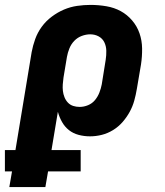

<svg xmlns="http://www.w3.org/2000/svg" viewBox="-53 -548 673 783"><path d="M-15 215 -4 151H-33V64H10L76 -335Q81 -362 90.5 -388.5Q100 -415 117 -438.5Q134 -462 158 -480Q182 -498 208 -509Q234 -520 261.5 -524Q289 -528 316 -528Q349 -528 381 -522.5Q413 -517 439.5 -502.5Q466 -488 486 -464.5Q506 -441 516 -412Q526 -383 526.5 -350.5Q527 -318 522 -285L505 -185Q501 -161 494.5 -137.5Q488 -114 476 -92Q464 -70 447 -50.5Q430 -31 408 -17.5Q386 -4 362 2Q338 8 314 8Q290 8 267.5 2Q245 -4 228 -17.5Q211 -31 200 -50.5Q189 -70 183 -92L157 64H276V151H143L132 215ZM272 -112Q289 -112 306 -119Q323 -126 334.5 -140Q346 -154 352.5 -171Q359 -188 362 -204L378 -304Q381 -323 380.5 -341.5Q380 -360 372.5 -375.5Q365 -391 349.5 -399.5Q334 -408 315 -408Q298 -408 280.5 -401.5Q263 -395 250 -381.5Q237 -368 230 -350.5Q223 -333 220 -316L206 -232Q204 -218 203 -204Q202 -190 203.5 -177Q205 -164 210 -151.5Q215 -139 224 -129.5Q233 -120 245.5 -116Q258 -112 272 -112Z"/></svg>

Font: Iosevka SS04 Heavy Extended
Style: Italic
Weight: 900
Width: 7
Italic angle: -9°
Monospace: yes
Designer: Belleve Invis
Foundry: Belleve Invis
Version: Version 19.0.0; ttfautohint (v1.8.4)